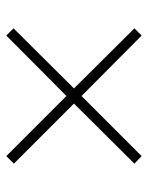

<svg xmlns="http://www.w3.org/2000/svg" viewBox="50 -658 470 610"><g transform="rotate(-90 285.0 -353.0)"><path d="M477 -568 500 -545 309 -353 500 -161 477 -138 285 -329 94 -138 70 -161 261 -353 70 -544 94 -568 285 -377Z"/></g></svg>

Font: Noto Sans Lao Looped UI ExtLight
Style: Regular
Weight: 200
Designer: Mark Frömberg, Ben Mitchell
Foundry: The Fontpad Ltd
Version: Version 1.001; ttfautohint (v1.8.4.7-5d5b)